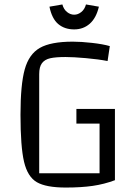

<svg xmlns="http://www.w3.org/2000/svg" viewBox="-20 -827 609 862"><path d="M496 -338V-18Q448 0 396.5 7.5Q345 15 275 15Q187 15 145.5 -9Q104 -33 88 -100.5Q72 -168 72 -312Q72 -447 91 -515.5Q110 -584 159 -612Q208 -640 307 -640Q344 -640 393 -634.5Q442 -629 473 -620L463 -553Q422 -561 365.5 -566Q309 -571 274 -571Q230 -571 205.5 -565.5Q181 -560 168.5 -543.5Q156 -527 156 -494V-49H427V-272H323V-338ZM202 -797 260 -807Q266 -785 281 -773Q296 -761 313 -761Q330 -761 345 -773Q360 -785 366 -807L424 -797Q412 -746 383 -720.5Q354 -695 313 -695Q270 -695 241.5 -719Q213 -743 202 -797Z"/></svg>

Font: Changa Light
Style: Regular
Weight: 300
Designer: Eduardo Rodriguez Tunni
Foundry: Eduardo Rodriguez Tunni
Version: Version 2.002; ttfautohint (v1.5) -l 8 -r 50 -G 110 -x 14 -H